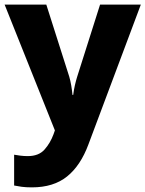

<svg xmlns="http://www.w3.org/2000/svg" viewBox="-20 -569 628 829"><path d="M0 -549H180L279 -238Q284 -221 287.5 -200.5Q291 -180 293 -159H296Q299 -182 303.5 -201.5Q308 -221 313 -237L412 -549H588L362 54Q328 146 269.5 193Q211 240 118 240Q92 240 73.5 237.5Q55 235 41 232V99Q52 101 67.5 103Q83 105 100 105Q147 105 172 77Q197 49 211 11L217 -6Z"/></svg>

Font: Noto Sans Kannada ExtraBold
Style: Regular
Weight: 800
Designer: Jelle Bosma - Monotype Design Team
Foundry: Monotype Imaging Inc.
Version: Version 2.005; ttfautohint (v1.8.4.7-5d5b)